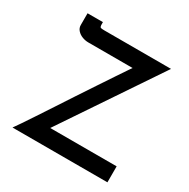

<svg xmlns="http://www.w3.org/2000/svg" viewBox="-170 -917 1054 1072"><g transform="rotate(30 357.0 -381.0)"><path d="M49 0Q59 -13 80 -44.5Q101 -76 131 -121Q161 -166 195.5 -219Q230 -272 266.5 -327.5Q303 -383 338 -435.5Q373 -488 402.5 -532.5Q432 -577 453.5 -608.5Q475 -640 484 -652L497 -623H178Q158 -623 138.5 -630.5Q119 -638 106 -652.5Q93 -667 93 -686V-762H192V-749Q192 -730 199 -728Q206 -726 223 -726H652L224 -90L218 -103H661V0Z"/></g></svg>

Font: Josefin Sans Thin Medium
Style: Regular
Weight: 500
Version: Version 2.000